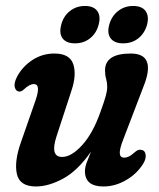

<svg xmlns="http://www.w3.org/2000/svg" viewBox="-20 -632 548 660"><path d="M464.5 -117Q478 -116 480.5 -101Q483 -86 471.5 -68Q450 -34 412.8 -12.5Q375.5 9 335.5 9Q272 9 272 -43.5Q272 -57 278 -73.2Q284 -89.5 293 -111Q247 -45 197 -18Q147 9 103.5 9Q47.5 9 38 -34Q28.5 -77 52 -143L101.5 -285Q122 -343 96.5 -343Q81.5 -343 62.5 -325Q52 -315.5 45 -317.5Q34.5 -318.5 30.8 -332.2Q27 -346 39 -369Q57.5 -403.5 91.5 -425.8Q125.5 -448 167 -448Q219.5 -448 231.8 -411.5Q244 -375 225.5 -320L174.5 -164Q151 -92.5 193.5 -92.5Q225.5 -92.5 262.5 -133.2Q299.5 -174 325 -246.5Q339 -285 343.8 -302.8Q348.5 -320.5 348.5 -333.5Q348.5 -348 344.8 -361Q341 -374 341 -390Q341 -448 429.5 -448Q519.5 -448 472.5 -332.5L404 -153.5Q390.5 -119 391.8 -104.5Q393 -90 407 -90Q414.5 -90 423.2 -94.2Q432 -98.5 446 -111Q456 -119 464.5 -117ZM238 -483Q208 -483 195.2 -500Q182.5 -517 190.5 -547Q198 -576.5 220.2 -594Q242.5 -611.5 272 -611.5Q302 -611.5 314.5 -594Q327 -576.5 319 -547Q311.5 -518 289.8 -500.5Q268 -483 238 -483ZM403.5 -483Q373.5 -483 360.5 -500Q347.5 -517 355.5 -547Q363.5 -576.5 385.8 -594Q408 -611.5 437.5 -611.5Q468 -611.5 480.5 -594Q493 -576.5 485.5 -547Q477.5 -518 455.8 -500.5Q434 -483 403.5 -483Z"/></svg>

Font: Fraunces 144pt S100 SemiBold
Style: Italic
Weight: 600
Italic angle: -16°
Version: Version 1.000; ttfautohint (v1.8.3)